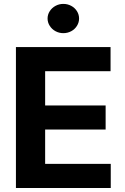

<svg xmlns="http://www.w3.org/2000/svg" viewBox="-20 -943 628 963"><path d="M59.9 -707H534.5V-585.8H206.4V-414.1H509.8V-293.3H206.4V-121.2H535.5V0H59.9ZM218.6 -850Q218.6 -870.1 229.5 -886.9Q240.3 -903.8 258.4 -913.6Q276.5 -923.4 297.6 -923.4Q319.2 -923.4 337.3 -913.6Q355.4 -903.8 366 -886.9Q376.6 -870.1 376.6 -850Q376.6 -830.4 366 -813.4Q355.4 -796.3 337.3 -786.5Q319.2 -776.7 297.6 -776.7Q276.5 -776.7 258.4 -786.5Q240.3 -796.3 229.5 -813.4Q218.6 -830.4 218.6 -850Z"/></svg>

Font: Pretendard GOV Variable
Style: Regular
Weight: 400
Designer: Base glyphs from Inter by Rasmus Andersson; Hangul glyphs from Noto Sans CJK(Source Han Sans) by Jang Soo-young and Kang
Foundry: Kil Hyung-jin
Version: Version 1.307;Glyphs 3.2 (3192)